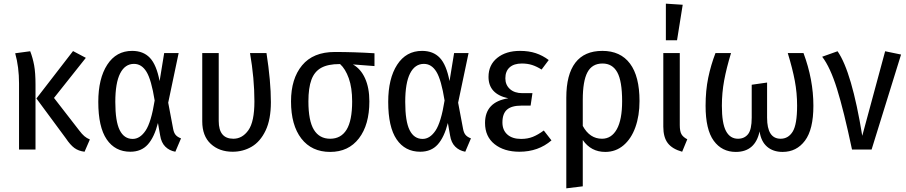

<svg xmlns="http://www.w3.org/2000/svg" viewBox="-20 -817 4952 1049"><path d="M275 -282 413 -104Q428 -84 441 -73Q454 -62 471 -55L442 12Q409 8 386.5 -8.5Q364 -25 340 -61L179 -279L379 -538L449 -501ZM174 -354V0H84V-361Q84 -451 63 -526L145 -537Q159 -501 166.5 -460.5Q174 -420 174 -354Z M852 -374 877 -527H956L899 -256L926 -113Q930 -91 940 -79.5Q950 -68 969 -61L938 12Q905 6 883 -16Q861 -38 855 -77L843 -145Q823 -67 787.5 -27.5Q752 12 692 12Q609 12 563 -55.5Q517 -123 517 -260Q517 -388 566 -463.5Q615 -539 702 -539Q763 -539 799 -501Q835 -463 852 -374ZM610 -260Q610 -154 634 -106Q658 -58 705 -58Q745 -58 775.5 -103.5Q806 -149 825 -268Q807 -381 780.5 -424.5Q754 -468 712 -468Q663 -468 636.5 -416Q610 -364 610 -260Z M1460 -259Q1460 -164 1431 -103.5Q1402 -43 1355 -15.5Q1308 12 1251 12Q1178 12 1131.5 -31Q1085 -74 1085 -154V-527H1175V-156Q1175 -59 1255 -59Q1304 -59 1337 -105.5Q1370 -152 1370 -263Q1370 -388 1346 -527H1436Q1460 -372 1460 -259Z M2026 -456 1908 -465Q1951 -441 1974.5 -389Q1998 -337 1998 -263Q1998 -135 1941 -61Q1884 13 1784 13Q1683 13 1626.5 -60Q1570 -133 1570 -263Q1570 -387 1630.5 -460Q1691 -533 1809 -533Q1914 -533 2026 -526ZM1904 -263Q1904 -338 1885.5 -389.5Q1867 -441 1838 -467H1835Q1772 -467 1735 -446.5Q1698 -426 1681.5 -381.5Q1665 -337 1665 -263Q1665 -157 1695 -108Q1725 -59 1784 -59Q1843 -59 1873.5 -108.5Q1904 -158 1904 -263Z M2436 -374 2461 -527H2540L2483 -256L2510 -113Q2514 -91 2524 -79.5Q2534 -68 2553 -61L2522 12Q2489 6 2467 -16Q2445 -38 2439 -77L2427 -145Q2407 -67 2371.5 -27.5Q2336 12 2276 12Q2193 12 2147 -55.5Q2101 -123 2101 -260Q2101 -388 2150 -463.5Q2199 -539 2286 -539Q2347 -539 2383 -501Q2419 -463 2436 -374ZM2194 -260Q2194 -154 2218 -106Q2242 -58 2289 -58Q2329 -58 2359.5 -103.5Q2390 -149 2409 -268Q2391 -381 2364.5 -424.5Q2338 -468 2296 -468Q2247 -468 2220.5 -416Q2194 -364 2194 -260Z M2978 -489 2939 -437Q2912 -454 2887 -462Q2862 -470 2831 -470Q2788 -470 2764.5 -449Q2741 -428 2741 -389Q2741 -353 2766 -330.5Q2791 -308 2834 -308H2889L2879 -240H2829Q2775 -240 2750 -218Q2725 -196 2725 -148Q2725 -106 2752 -82Q2779 -58 2827 -58Q2863 -58 2891.5 -69.5Q2920 -81 2951 -104L2993 -50Q2921 12 2818 12Q2734 12 2682 -29.5Q2630 -71 2630 -145Q2630 -260 2757 -280Q2649 -303 2649 -397Q2649 -462 2696.5 -500.5Q2744 -539 2821 -539Q2869 -539 2907 -526.5Q2945 -514 2978 -489Z M3474 -265Q3474 -185 3451.5 -122Q3429 -59 3386.5 -23Q3344 13 3287 13Q3209 13 3164 -52V201L3074 212V-283Q3074 -410 3123.5 -474.5Q3173 -539 3271 -539Q3370 -539 3422 -469.5Q3474 -400 3474 -265ZM3379 -264Q3379 -374 3352.5 -422Q3326 -470 3272 -470Q3215 -470 3189.5 -422Q3164 -374 3164 -272V-129Q3202 -59 3269 -59Q3321 -59 3350 -111Q3379 -163 3379 -264Z M3694 -134Q3694 -100 3703 -84Q3712 -68 3735 -56L3707 12Q3653 -3 3628.5 -35Q3604 -67 3604 -125V-527H3694ZM3710 -791 3679 -597H3618V-797Z M4424 -239Q4424 -110 4378 -48.5Q4332 13 4256 13Q4204 13 4171 -15.5Q4138 -44 4130 -99Q4106 13 4000 13Q3924 13 3879.5 -48Q3835 -109 3835 -239Q3835 -323 3849.5 -392.5Q3864 -462 3889 -527H3974Q3949 -445 3936.5 -377.5Q3924 -310 3924 -239Q3924 -143 3946.5 -101Q3969 -59 4012 -59Q4047 -59 4067 -84Q4087 -109 4087 -174V-354L4171 -366V-174Q4171 -59 4245 -59Q4287 -59 4311 -98Q4335 -137 4335 -240Q4335 -309 4322.5 -375.5Q4310 -442 4284 -527H4370Q4424 -382 4424 -239Z M4691 -75 4816 -537 4903 -519 4742 0H4635Q4590 -213 4553 -331.5Q4516 -450 4472 -507L4556 -537Q4634 -425 4691 -75Z"/></svg>

Font: Fira Sans Condensed
Style: Regular
Weight: 400
Width: 3
Designer: bBox Type GmbH & Carrois Corporate GbR & Edenspiekermann AG
Foundry: bBox Type GmbH & Carrois Corporate GbR & Edenspiekermann AG
Version: Version 4.301